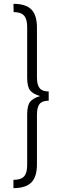

<svg xmlns="http://www.w3.org/2000/svg" viewBox="-20 -848 307 997"><path d="M49.8 -828.1Q113.3 -828.1 142.6 -799.1Q171.9 -770 171.9 -704.1V-446.8Q171.9 -406.7 186 -389.9Q200.2 -373 232.9 -373V-325.2Q200.2 -325.2 186 -308.6Q171.9 -292 171.9 -252V4.9Q171.9 70.3 142.6 99.6Q113.3 128.9 49.8 128.9V85.9Q88.4 85.9 104.7 68.1Q121.1 50.3 121.1 9.8V-252.9Q121.1 -299.8 136.2 -319.1Q151.4 -338.4 188 -349.1Q151.4 -359.9 136.2 -378.9Q121.1 -397.9 121.1 -444.8V-708Q121.1 -749 104.7 -767.1Q88.4 -785.2 50.8 -785.2Z"/></svg>

Font: Fira Sans Compressed Light
Style: Regular
Weight: 300
Width: 1
Designer: Carrois Corporate & Edenspiekermann AG
Foundry: Carrois Corporate GbR & Edenspiekermann AG
Version: Version 4.203;PS 004.203;hotconv 1.0.88;makeotf.lib2.5.64775